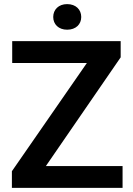

<svg xmlns="http://www.w3.org/2000/svg" viewBox="-20 -910 645 930"><path d="M202.1 -105.5 564.5 -632.3V-710.9H39.1V-605H400.9L37.6 -80.6V0H573.7V-105.5ZM237.8 -827.6C237.8 -792.5 263.7 -766.1 305.2 -766.1C347.7 -766.1 373.5 -792.5 373.5 -827.6C373.5 -863.3 347.7 -890.1 305.2 -890.1C263.7 -890.1 237.8 -863.3 237.8 -827.6Z"/></svg>

Font: Vazirmatn SemiBold
Style: Regular
Weight: 600
Designer: Saber Rastikerdar
Foundry: Saber Rastikerdar
Version: Version 33.003